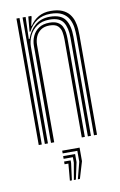

<svg xmlns="http://www.w3.org/2000/svg" viewBox="-89 -657 560 897"><g transform="rotate(-10 190.5 -208.5)"><path d="M315.8 0V-470.3Q315.8 -490 313 -511.6Q310.1 -533.2 300.2 -552Q290.2 -570.7 269.5 -582.6Q248.8 -594.4 212.9 -594.4Q176.4 -594.4 150.1 -577.5Q123.9 -560.6 107.5 -528.8H103.4L109.9 -600H124.5L124.6 -593.8L115.9 -554.2H118.6Q134.6 -579.3 159.1 -593.3Q183.6 -607.3 216.9 -607.3Q250.1 -607.3 271.4 -597.9Q292.7 -588.5 304.8 -573.1Q316.8 -557.7 322.2 -539.6Q327.7 -521.6 329 -504Q330.2 -486.5 330.2 -472.8V0ZM53.7 0V-600H68.2V0ZM111.9 0V-460.1Q111.9 -484.6 121.7 -506Q131.4 -527.5 151.3 -540.9Q171.3 -554.3 201.6 -554.3Q225.9 -554.3 240.2 -546.3Q254.5 -538.3 261.3 -525.3Q268.2 -512.2 270.3 -496.5Q272.4 -480.9 272.4 -465.5V0H257.9V-464.7Q257.9 -481.8 254.9 -499.5Q252 -517.2 239.7 -529.3Q227.4 -541.3 199.7 -541.3Q175 -541.3 158.9 -530.3Q142.8 -519.2 134.9 -501Q127.1 -482.8 127.1 -461.2V0ZM82.7 0V-600H97.2L93.9 -495.8H97.7Q110.8 -534.6 139 -558.1Q167.2 -581.6 209.2 -581.3Q260.7 -580.9 281 -552.3Q301.3 -523.7 301.3 -469.5V0H286.8V-467.9Q286.8 -514.9 269.8 -541.6Q252.7 -568.4 204.6 -568.4Q168.5 -568.4 144.7 -551.7Q120.8 -535.1 109.1 -509.8Q97.4 -484.6 97.4 -459V0ZM205.9 189.4 226.6 109.4V57.9H157V45H239.5V109.4L215.6 189.4ZM168.1 189.4 175.1 109.4H157V96.5H188V109.4L177.5 189.4ZM187 189.4 200.9 109.4V83.7H157V70.8H213.7V109.4L196.5 189.4Z"/></g></svg>

Font: Big Shoulders Inline Thin
Style: Regular
Weight: 100
Designer: Patric King
Foundry: XO Type Co
Version: Version 2.002